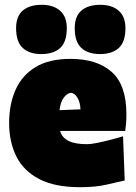

<svg xmlns="http://www.w3.org/2000/svg" viewBox="-20 -763 566 799"><path d="M313 16Q208 16 143 -18Q78 -52 48 -112.2Q18 -172.5 18 -251Q18 -329.5 45 -389.8Q72 -450 128.2 -484Q184.5 -518 273 -518Q384 -518 445 -463.5Q506 -409 506 -288Q506 -266.5 504.8 -250.2Q503.5 -234 501 -218H230Q238 -190.5 265 -176.8Q292 -163 342 -163Q357.5 -163 383.8 -168.2Q410 -173.5 439 -181Q468 -188.5 492 -196L499 -12Q466 -4.5 421.5 5.8Q377 16 313 16ZM275 -377Q259 -374.5 245.5 -357Q232 -339.5 227.5 -304.5L315 -308Q313.5 -338.5 302 -357Q290.5 -375.5 275 -377ZM396 -538Q346.5 -538 318.8 -563.2Q291 -588.5 291 -646Q291 -695.5 319 -719.2Q347 -743 397 -743Q446.5 -743 474.2 -718.2Q502 -693.5 502 -646Q502 -588.5 474.2 -563.2Q446.5 -538 396 -538ZM152 -538Q102.5 -538 74.8 -563.2Q47 -588.5 47 -646Q47 -695.5 75 -719.2Q103 -743 153 -743Q202.5 -743 230.2 -718.2Q258 -693.5 258 -646Q258 -588.5 230.2 -563.2Q202.5 -538 152 -538Z"/></svg>

Font: Commissioner Flair Black
Style: Regular
Weight: 900
Designer: Kostas Bartsokas
Foundry: Kostas Bartsokas
Version: Version 1.000; ttfautohint (v1.8.3)